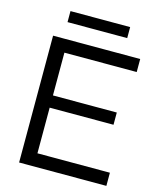

<svg xmlns="http://www.w3.org/2000/svg" viewBox="-129 -976 879 1066"><g transform="rotate(15 311.0 -443.0)"><path d="M84 -729H584.7V-654.1H149.3L169.1 -674V-55.7L149.3 -75.6H585.6V0H84ZM149.3 -408.3H536.1V-338H149.3ZM142 -885.7H485V-822.4H142Z"/></g></svg>

Font: Mona Sans VF XLt
Style: Regular
Weight: 200
Designer: Deni Anggara
Foundry: GitHub
Version: Version 2.000;Glyphs 3.2.3 (3260)